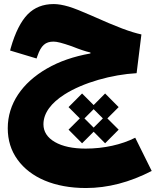

<svg xmlns="http://www.w3.org/2000/svg" viewBox="-20 -610 775 956"><path d="M388.7 103.5 446.3 45.9 503.4 103.5 570.8 35.6 514.6 -20.5 570.8 -76.7 503.4 -144.5 446.3 -86.9 388.7 -144.5 321.3 -76.7 377.4 -20.5 321.3 35.6ZM446.3 -66.4 492.2 -20.5 446.3 25.4 400.4 -20.5ZM247.6 -589.8C194.3 -589.8 151.4 -572.8 117.7 -538.6C84 -503.9 55.7 -448.2 33.7 -371.6L30.3 -358.4L162.1 -318.8L166.5 -331.5C184.6 -383.8 206.1 -402.8 246.6 -402.8C264.2 -402.8 288.6 -396.5 337.9 -379.4C375.5 -364.3 406.2 -354 430.2 -348.6V-343.8C347.2 -329.1 274.9 -304.2 213.4 -268.6C89.8 -197.3 18.6 -92.8 18.6 28.3C18.6 87.9 34.7 140.1 67.4 185.1C131.8 274.4 251.5 326.2 407.7 326.2C516.6 326.2 625.5 297.9 735.4 241.2L653.3 75.7C585 110.4 497.1 129.9 406.7 129.9C342.8 129.9 291.5 119.1 253.4 97.2C215.3 75.2 196.3 45.4 196.3 8.8C196.3 -48.3 236.3 -98.1 300.3 -139.2C395 -199.7 538.1 -238.8 660.2 -245.6L684.1 -438.5C628.9 -450.7 566.9 -473.6 432.6 -533.7C387.2 -553.7 350.6 -568.4 322.3 -577.1C293.9 -585.4 269 -589.8 247.6 -589.8Z"/></svg>

Font: Estedad Black
Style: Regular
Weight: 900
Designer: Amin Abedi
Version: Version 7.3